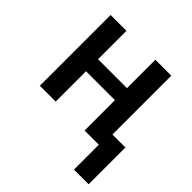

<svg xmlns="http://www.w3.org/2000/svg" viewBox="-191 -695 1038 1038"><g transform="rotate(45 328.5 -175.5)"><path d="M525 190V0H416V-232H195V0H74V-541H195V-324H416V-541H538V-91H637V190Z"/></g></svg>

Font: Noto Sans Display Medium
Style: Regular
Weight: 500
Designer: Monotype Design Team
Foundry: Monotype Imaging Inc.
Version: Version 1.900